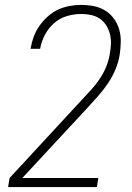

<svg xmlns="http://www.w3.org/2000/svg" viewBox="-20 -763 540 783"><path d="M13 0 19 -37 312 -354Q332 -375 351.5 -396.5Q371 -418 387 -442Q403 -466 413.5 -492Q424 -518 428 -545Q428 -545 428 -545Q428 -545 428 -545Q432 -566 432.5 -586.5Q433 -607 428 -625.5Q423 -644 412.5 -660.5Q402 -677 386 -687.5Q370 -698 350.5 -702Q331 -706 311 -706Q282 -706 253 -697.5Q224 -689 201 -669Q178 -649 163.5 -621.5Q149 -594 144 -566Q144 -565 144 -564.5Q144 -564 144 -564H104Q104 -565 104.5 -565.5Q105 -566 105 -566Q109 -590 117.5 -613Q126 -636 140.5 -657Q155 -678 174.5 -695.5Q194 -713 216.5 -723.5Q239 -734 263 -738.5Q287 -743 311 -743Q337 -743 362.5 -738Q388 -733 409 -720Q430 -707 444.5 -687Q459 -667 466 -643Q473 -619 472.5 -592.5Q472 -566 468 -539Q463 -510 451.5 -481.5Q440 -453 422.5 -426.5Q405 -400 384 -376Q363 -352 342 -329L71 -37H381L375 0Z"/></svg>

Font: Iosevka SS04 Extralight
Style: Italic
Weight: 200
Italic angle: -9°
Monospace: yes
Designer: Belleve Invis
Foundry: Belleve Invis
Version: Version 19.0.0; ttfautohint (v1.8.4)